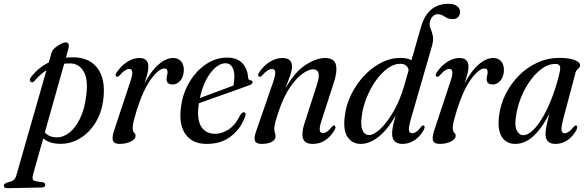

<svg xmlns="http://www.w3.org/2000/svg" viewBox="-122 -747 3080 1008"><path d="M60 -323Q48 -310 38.5 -318Q33.5 -322 35 -330Q36.5 -338 43 -345Q81.5 -393.5 134 -419L148.5 -470Q152 -483 166.2 -495.5Q180.5 -508 196.8 -516.2Q213 -524.5 222.5 -524.5Q246 -524.5 236.5 -489L224 -444.5Q245 -446.5 267.5 -446Q349 -444 390.2 -388.5Q431.5 -333 421.5 -236Q414.5 -161.5 381.2 -106.2Q348 -51 298.5 -21Q249 9 193.5 8Q137.5 7.5 105 -20.5L51.5 169Q47 185 50.2 193.8Q53.5 202.5 67.5 204.5L101.5 209.5Q115.5 212.5 115.5 222.5Q115.5 237.5 97 237.5L-83.5 241Q-102 241.5 -102 227.5Q-102 218 -85 211.5Q-60.5 206 -50.8 198.5Q-41 191 -36.5 174.5L122 -378.5Q88.5 -357 60 -323ZM175 -26Q210.5 -25.5 242.8 -51Q275 -76.5 298.2 -124.8Q321.5 -173 330 -239.5Q342.5 -328.5 318 -370.5Q293.5 -412.5 249.5 -414Q232 -414.5 215 -412.5L113.5 -51.5Q136 -26.5 175 -26Z M491.5 -344Q486 -345 485.2 -351.2Q484.5 -357.5 489.5 -365.5Q512.5 -400.5 544.8 -421.5Q577 -442.5 609.5 -442.5Q657 -442.5 657 -397Q657 -380.5 651.8 -360Q646.5 -339.5 636.5 -309Q671 -374 710.2 -408.2Q749.5 -442.5 787 -442.5Q815 -442.5 829.8 -423.8Q844.5 -405 843 -374Q841 -342 824 -322.8Q807 -303.5 784.5 -303.5Q752.5 -303.5 752.5 -331Q752.5 -341 755 -350Q757.5 -359 757.5 -369.5Q757.5 -387.5 741.5 -387.5Q712 -387.5 670.8 -331.5Q629.5 -275.5 595 -165.5Q584.5 -130.5 579.5 -110.2Q574.5 -90 574.5 -75Q574.5 -57.5 582.2 -50.2Q590 -43 590 -33.5Q590 -17.5 565.5 -4.5Q541 8.5 505.5 8.5Q476 8.5 470.5 -10.5Q465 -29.5 479.5 -69.5L560 -312Q574.5 -353.5 572.5 -369.2Q570.5 -385 556 -385Q546.5 -385 534.5 -377.5Q522.5 -370 503.5 -348.5Q496.5 -342.5 491.5 -344Z M1166 -139Q1146 -76.5 1094 -34Q1042 8.5 963 8.5Q890 8.5 853.8 -39.8Q817.5 -88 827 -174.5Q834.5 -249.5 869.5 -310.8Q904.5 -372 957 -408.2Q1009.5 -444.5 1070.5 -444.5Q1124.5 -444.5 1151.5 -413.8Q1178.5 -383 1180.5 -339Q1182 -326 1193.5 -325.5Q1202.5 -324.5 1204 -317.5Q1206 -306.5 1188 -300Q1171.5 -294 1139 -282.2Q1106.5 -270.5 1067 -256.5Q1027.5 -242.5 989.2 -229Q951 -215.5 922.5 -205Q921 -197 920 -188.5Q911.5 -118 935.2 -81.2Q959 -44.5 1007 -44.5Q1044 -44.5 1079.5 -68.2Q1115 -92 1140 -144.5Q1151 -159 1159.5 -157.5Q1170.5 -155.5 1166 -139ZM1062.5 -415Q1022.5 -415 984 -365.2Q945.5 -315.5 927.5 -232.5Q954.5 -242.5 987.2 -254.5Q1020 -266.5 1051 -278.2Q1082 -290 1103.5 -298Q1108 -317 1108.5 -346Q1108.5 -377 1096.5 -396Q1084.5 -415 1062.5 -415Z M1240 -344.5Q1234 -345 1233.5 -352Q1233 -359 1238.5 -367Q1262 -402.5 1294.5 -422.5Q1327 -442.5 1360.5 -442.5Q1411 -442.5 1411 -397.5Q1411 -378 1400.5 -348.5Q1390 -319 1376.5 -283Q1426.5 -371 1483.2 -406.8Q1540 -442.5 1584.5 -442.5Q1633 -442.5 1641.5 -406.8Q1650 -371 1630 -311.5L1567 -116.5Q1554 -78 1556.8 -63Q1559.5 -48 1573 -48Q1582.5 -48 1593.8 -55Q1605 -62 1622 -82.5Q1628.5 -89.5 1633 -88Q1637.5 -87 1638.8 -80.8Q1640 -74.5 1634.5 -64Q1613.5 -29 1585 -10.2Q1556.5 8.5 1520 8.5Q1479.5 8.5 1469.5 -18Q1459.5 -44.5 1474.5 -93L1541 -299.5Q1556 -346.5 1550 -364.8Q1544 -383 1521.5 -383Q1498 -383 1465.5 -359.5Q1433 -336 1400 -287.8Q1367 -239.5 1342 -165Q1327 -121.5 1322.5 -101.2Q1318 -81 1318 -69.5Q1318 -58 1321.2 -50Q1324.5 -42 1324.5 -31Q1324.5 -13 1305 -2.2Q1285.5 8.5 1251.5 8.5Q1222 8.5 1216.2 -8.8Q1210.5 -26 1224.5 -63L1310.5 -312Q1325 -353.5 1323 -369.2Q1321 -385 1306 -385Q1295.5 -385 1283 -377.2Q1270.5 -369.5 1253 -350Q1246 -342.5 1240 -344.5Z M2103.5 -66Q2085 -31.5 2055.2 -11.5Q2025.5 8.5 1992 8.5Q1936.5 8.5 1936.5 -45.5Q1936.5 -60 1940.2 -81Q1944 -102 1955 -140Q1912 -65 1864.8 -28.2Q1817.5 8.5 1771.5 8.5Q1727.5 8.5 1703 -27.2Q1678.5 -63 1688 -136.5Q1694 -192 1719.8 -246.5Q1745.5 -301 1785.8 -345.2Q1826 -389.5 1876.2 -416.2Q1926.5 -443 1982 -443Q2016.5 -443 2038 -430.5L2088 -604.5Q2123 -727 2231.5 -727Q2262.5 -727 2278 -714.5Q2293.5 -702 2293.5 -685.5Q2293.5 -668 2283 -657.2Q2272.5 -646.5 2254 -646.5Q2231.5 -646.5 2213.2 -659.5Q2195 -672.5 2176 -672.5Q2161.5 -672.5 2149.5 -660.8Q2137.5 -649 2134.5 -630Q2131.5 -612.5 2138.5 -596.8Q2145.5 -581 2150.2 -559.5Q2155 -538 2145.5 -504.5L2035 -121.5Q2023.5 -81.5 2025 -64.5Q2026.5 -47.5 2042 -47.5Q2052 -47.5 2063.2 -54.8Q2074.5 -62 2090.5 -83Q2096.5 -90 2101.5 -88Q2112 -86.5 2103.5 -66ZM1777.5 -139.5Q1770 -88 1781.2 -63Q1792.5 -38 1815.5 -38Q1841.5 -38 1876.5 -71.8Q1911.5 -105.5 1944.8 -163.5Q1978 -221.5 1999 -293.5L2023.5 -379Q2020 -394 2009.8 -403Q1999.5 -412 1978 -412Q1946 -412 1913.2 -388.2Q1880.5 -364.5 1852 -324.8Q1823.5 -285 1803.8 -236.8Q1784 -188.5 1777.5 -139.5Z M2172 -344Q2166.5 -345 2165.8 -351.2Q2165 -357.5 2170 -365.5Q2193 -400.5 2225.2 -421.5Q2257.5 -442.5 2290 -442.5Q2337.5 -442.5 2337.5 -397Q2337.5 -380.5 2332.2 -360Q2327 -339.5 2317 -309Q2351.5 -374 2390.8 -408.2Q2430 -442.5 2467.5 -442.5Q2495.5 -442.5 2510.2 -423.8Q2525 -405 2523.5 -374Q2521.5 -342 2504.5 -322.8Q2487.5 -303.5 2465 -303.5Q2433 -303.5 2433 -331Q2433 -341 2435.5 -350Q2438 -359 2438 -369.5Q2438 -387.5 2422 -387.5Q2392.5 -387.5 2351.2 -331.5Q2310 -275.5 2275.5 -165.5Q2265 -130.5 2260 -110.2Q2255 -90 2255 -75Q2255 -57.5 2262.8 -50.2Q2270.5 -43 2270.5 -33.5Q2270.5 -17.5 2246 -4.5Q2221.5 8.5 2186 8.5Q2156.5 8.5 2151 -10.5Q2145.5 -29.5 2160 -69.5L2240.5 -312Q2255 -353.5 2253 -369.2Q2251 -385 2236.5 -385Q2227 -385 2215 -377.5Q2203 -370 2184 -348.5Q2177 -342.5 2172 -344Z M2835 -122Q2823.5 -78 2826.2 -62.8Q2829 -47.5 2842 -47.5Q2852 -47.5 2863.2 -54.8Q2874.5 -62 2891 -82Q2897.5 -90 2903 -88Q2913.5 -86 2904.5 -65Q2885.5 -30 2856.8 -10.8Q2828 8.5 2794 8.5Q2742 8.5 2742 -43.5Q2742 -58.5 2746.5 -83.5Q2751 -108.5 2762.5 -150.5Q2723 -73.5 2678.5 -32.5Q2634 8.5 2583 8.5Q2536 8.5 2512.2 -29Q2488.5 -66.5 2498.5 -142Q2505.5 -198.5 2532 -252Q2558.5 -305.5 2600.8 -348.8Q2643 -392 2697.5 -417.5Q2752 -443 2815.5 -443Q2867.5 -443 2896 -431.2Q2924.5 -419.5 2923.5 -404Q2922.5 -392 2913 -385.8Q2903.5 -379.5 2899.5 -365.5ZM2587.5 -139.5Q2578.5 -88 2590.8 -62.8Q2603 -37.5 2624.5 -37.5Q2650.5 -37.5 2678.2 -65.2Q2706 -93 2732.5 -140.2Q2759 -187.5 2781 -247.8Q2803 -308 2817.5 -373Q2821 -392 2816.2 -401.8Q2811.5 -411.5 2792.5 -411.5Q2758.5 -411.5 2725.5 -388.5Q2692.5 -365.5 2664 -326.8Q2635.5 -288 2615.2 -239.5Q2595 -191 2587.5 -139.5Z"/></svg>

Font: Fraunces 144pt Soft
Style: Italic
Weight: 400
Italic angle: -16°
Version: Version 1.000;[b76b70a41]